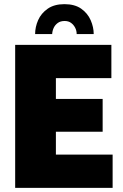

<svg xmlns="http://www.w3.org/2000/svg" viewBox="-20 -904 591 924"><path d="M53 0V-688H516V-528H249V-428H474V-270H249V-160H522V0ZM149 -740Q149 -774 163.5 -807Q178 -840 209.5 -862Q241 -884 290 -884Q340 -884 371 -862Q402 -840 416.5 -806.5Q431 -773 431 -740H349Q349 -756 342 -770Q335 -784 322.5 -793.5Q310 -803 291 -803Q271 -803 258 -793.5Q245 -784 238.5 -770Q232 -756 231 -740Z"/></svg>

Font: Archivo Condensed Black
Style: Regular
Weight: 900
Width: 3
Designer: Hector Gatti
Foundry: Omnibus-Type
Version: Version 2.001